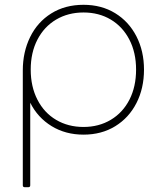

<svg xmlns="http://www.w3.org/2000/svg" viewBox="-20 -537 667 800"><path d="M75 235V-244Q75 -320 105.5 -382.5Q136 -445 193.5 -481Q251 -517 328 -517Q403 -517 460 -482Q517 -447 548.5 -385.5Q580 -324 580 -247Q580 -169 548.5 -107.5Q517 -46 460 -11Q403 24 328 24Q253 24 195 -11.5Q137 -47 106 -109V235Q106 243 98 243H83Q75 243 75 235ZM328 -8Q392 -8 442 -38Q492 -68 519.5 -122Q547 -176 547 -247Q547 -318 519 -372Q491 -426 441.5 -455.5Q392 -485 328 -485Q264 -485 214 -455.5Q164 -426 136 -372Q108 -318 108 -247Q108 -176 136 -121.5Q164 -67 214 -37.5Q264 -8 328 -8Z"/></svg>

Font: LINE Seed JP_TTF Thin
Style: Regular
Weight: 250
Designer: LY Corporation & Fontrix & Fontworks
Version: Version 1.008